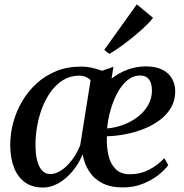

<svg xmlns="http://www.w3.org/2000/svg" viewBox="-20 -851 846 882"><path d="M501 -544 492.5 -490Q525.5 -516 564.2 -530.5Q603 -545 645.5 -546Q694 -546.5 724.5 -531.5Q755 -516.5 769.8 -490.5Q784.5 -464.5 785 -432.5Q785 -389.5 765.5 -356.2Q746 -323 712.8 -298.5Q679.5 -274 638.2 -258Q597 -242 553.8 -234Q510.5 -226 471 -225Q469 -178.5 478 -138.5Q487 -98.5 511 -74.5Q535 -50.5 577.5 -50.5Q624 -50.5 664 -71Q704 -91.5 735 -124.5L753 -92.5Q738.5 -72 708.8 -48Q679 -24 637 -7Q595 10 543.5 10Q488.5 10 450.2 -9.5Q412 -29 389.8 -63.5Q367.5 -98 359.5 -142Q346.5 -109.5 326.5 -81.8Q306.5 -54 282.5 -33.2Q258.5 -12.5 231.8 -1Q205 10.5 177.5 10.5Q127.5 10.5 94.2 -13.8Q61 -38 44 -82Q27 -126 27 -185.5Q27 -237 41 -288.8Q55 -340.5 82.2 -386.5Q109.5 -432.5 148.8 -468.2Q188 -504 238.8 -524.5Q289.5 -545 350.5 -545Q379 -545 404 -539.2Q429 -533.5 449 -526ZM348.5 -184 396 -482Q387.5 -492 373.5 -497.8Q359.5 -503.5 340.5 -503.5Q301 -502.5 269.2 -482.8Q237.5 -463 213.8 -430.2Q190 -397.5 174.2 -356.8Q158.5 -316 150.8 -272.2Q143 -228.5 143 -187Q143 -141.5 151.2 -111.5Q159.5 -81.5 174.5 -66.5Q189.5 -51.5 210.5 -51.5Q231.5 -51.5 252.2 -63Q273 -74.5 291.5 -93.8Q310 -113 324.8 -136.5Q339.5 -160 348.5 -184ZM623.5 -504Q591 -504 564.8 -482Q538.5 -460 519.2 -424.2Q500 -388.5 488 -345.8Q476 -303 472 -261Q510 -264 546.8 -277.8Q583.5 -291.5 613.2 -314.5Q643 -337.5 660.5 -368.2Q678 -399 678 -435.5Q677.5 -469.5 664 -486.8Q650.5 -504 623.5 -504ZM459 -622 608.5 -831 683 -769Q673.5 -756.5 656.5 -739.2Q639.5 -722 617.2 -702.8Q595 -683.5 571 -664.8Q547 -646 524 -630Q501 -614 482 -603.5Z"/></svg>

Font: Merriweather 72pt Medium
Style: Italic
Weight: 500
Italic angle: -7.8°
Version: Version 2.101